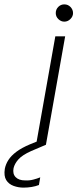

<svg xmlns="http://www.w3.org/2000/svg" viewBox="-161 -662 354 878"><path d="M4 0 92 -496H137L49 0ZM133 -563Q118 -563 106 -574.5Q94 -586 94 -602Q94 -619 105.5 -630.5Q117 -642 133 -642Q150 -642 161.5 -630Q173 -618 173 -602Q173 -587 161 -575Q149 -563 133 -563ZM-54 196Q-77 196 -99 188Q-121 180 -132.5 161.5Q-144 143 -139 110Q-135 89 -122.5 69.5Q-110 50 -86 32Q-62 14 -24 -2L38 -27L49 0L-19 29Q-59 47 -76.5 66.5Q-94 86 -99 107Q-104 133 -89.5 148Q-75 163 -46 163Q-27 164 -9.5 159.5Q8 155 23 149L17 184Q2 190 -16.5 193Q-35 196 -54 196Z"/></svg>

Font: DM Sans 36pt ExtraLight
Style: Italic
Weight: 250
Italic angle: -10°
Designer: Colophon Foundry, Jonny Pinhorn
Foundry: Colophon Foundry
Version: Version 4.004;gftools[0.9.30]